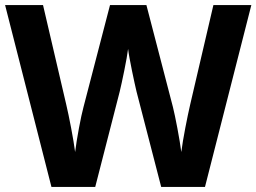

<svg xmlns="http://www.w3.org/2000/svg" viewBox="-20 -734 1007 754"><path d="M967 -714H818L727 -324C716 -277 698 -186 692 -137C686 -185 668 -279 659 -314L555 -714H412L308 -314C298 -278 281 -187 275 -137C269 -185 251 -278 240 -324L149 -714H0L182 0H354L450 -374C458 -406 479 -506 483 -542C487 -506 509 -404 516 -375L613 0H785Z"/></svg>

Font: Noto Sans Javanese
Style: Bold
Weight: 700
Designer: Monotype Design Team
Foundry: Monotype Imaging Inc.
Version: Version 2.005